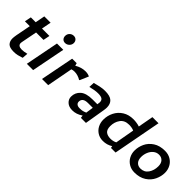

<svg xmlns="http://www.w3.org/2000/svg" viewBox="133 -1644 2584 2584"><g transform="rotate(45 1425.0 -351.5)"><path d="M277.5 -86.2Q203.8 -86.2 203.8 -140Q203.8 -147.5 206.2 -160L250 -386.2H391.2L410 -480H268.8L295 -617.5H175L148.8 -480H56.2L37.5 -386.2H130L88.8 -172.5Q81.2 -127.5 81.2 -105Q81.2 -51.2 111.2 -20Q141.2 11.2 218.8 11.2Q258.8 11.2 290.6 3.8Q322.5 -3.8 363.8 -17.5L370 -100Q315 -86.2 277.5 -86.2Z M460 0ZM460 0H580L673.8 -480H553.8ZM558.8 -630Q558.8 -666.2 583.1 -690Q607.5 -713.8 642.5 -713.8Q672.5 -713.8 691.2 -694.4Q710 -675 710 -645Q710 -611.2 685 -586.2Q660 -561.2 625 -561.2Q595 -561.2 576.9 -580.6Q558.8 -600 558.8 -630Z M842.5 -480 748.8 0H866.2L936.2 -371.2Q961.2 -380 990 -380Q1021.2 -380 1053.1 -370Q1085 -360 1110 -343.8L1118.8 -347.5L1171.2 -470Q1136.2 -487.5 1091.2 -487.5Q1016.2 -487.5 938.8 -442.5L928.8 -480Z M1278.8 -455 1275 -375Q1362.5 -397.5 1420 -397.5Q1475 -397.5 1498.1 -381.2Q1521.2 -365 1521.2 -327.5Q1521.2 -318.8 1516.2 -286.2H1425Q1303.8 -286.2 1248.1 -235.6Q1192.5 -185 1192.5 -108.8Q1192.5 -58.8 1230.6 -23.8Q1268.8 11.2 1333.8 11.2Q1412.5 11.2 1483.8 -38.8L1488.8 0H1585L1632.5 -285Q1638.8 -320 1638.8 -346.2Q1638.8 -413.8 1598.8 -450.6Q1558.8 -487.5 1461.2 -487.5Q1418.8 -487.5 1368.1 -476.9Q1317.5 -466.2 1278.8 -455ZM1383.8 -78.8Q1350 -78.8 1331.9 -93.8Q1313.8 -108.8 1313.8 -135Q1313.8 -168.8 1338.1 -188.8Q1362.5 -208.8 1416.2 -208.8H1506.2L1490 -101.2Q1462.5 -88.8 1440.6 -83.8Q1418.8 -78.8 1383.8 -78.8Z M2122.5 -468.8Q2098.8 -477.5 2065.6 -482.5Q2032.5 -487.5 2003.8 -487.5Q1915 -487.5 1850.6 -446.9Q1786.2 -406.2 1752.5 -339.4Q1718.8 -272.5 1718.8 -196.2Q1718.8 -140 1743.1 -92.5Q1767.5 -45 1812.5 -16.9Q1857.5 11.2 1916.2 11.2Q1993.8 11.2 2056.2 -28.8L2061.2 0H2148.8L2278.8 -687.5H2162.5ZM2107.5 -376.2 2058.8 -103.8Q2041.2 -93.8 2016.9 -88.1Q1992.5 -82.5 1968.8 -82.5Q1911.2 -82.5 1878.8 -108.8Q1846.2 -135 1846.2 -201.2Q1846.2 -278.8 1887.5 -336.2Q1928.8 -393.8 2012.5 -393.8Q2071.2 -393.8 2107.5 -376.2Z M2812.5 -277.5Q2812.5 -335 2786.9 -383.1Q2761.2 -431.2 2713.8 -459.4Q2666.2 -487.5 2603.8 -487.5Q2503.8 -487.5 2437.5 -443.8Q2371.2 -400 2340.6 -334.4Q2310 -268.8 2310 -198.8Q2310 -142.5 2335.6 -94.4Q2361.2 -46.2 2408.8 -17.5Q2456.2 11.2 2517.5 11.2Q2616.2 11.2 2683.1 -32.5Q2750 -76.2 2781.2 -143.1Q2812.5 -210 2812.5 -277.5ZM2687.5 -275Q2687.5 -197.5 2648.1 -140.6Q2608.8 -83.8 2536.2 -83.8Q2490 -83.8 2461.9 -114.4Q2433.8 -145 2433.8 -201.2Q2433.8 -248.8 2451.9 -293.1Q2470 -337.5 2504.4 -365.6Q2538.8 -393.8 2583.8 -393.8Q2630 -393.8 2658.8 -363.1Q2687.5 -332.5 2687.5 -275Z"/></g></svg>

Font: Cambay
Style: Bold Italic
Weight: 700
Italic angle: -11°
Designer: Pooja Saxena
Foundry: Pooja Saxena
Version: Version 1.006;PS 001.006;hotconv 1.0.70;makeotf.lib2.5.58329